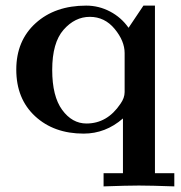

<svg xmlns="http://www.w3.org/2000/svg" viewBox="-20 -470 646 684"><path d="M38 -222Q38 -325 107 -387.5Q176 -450 287 -450Q332 -450 372 -429Q412 -408 438 -371L491 -450H532V147H601V194Q517 191 475 191Q433 191 349 194V147H418V-48Q356 6 278 6Q172 6 105 -56Q38 -118 38 -222ZM166 -221Q166 -127 201.5 -78.5Q237 -30 288 -30Q362 -30 409 -100Q424 -121 424 -142V-281Q424 -324 388.5 -367Q353 -410 300 -410Q247 -410 206.5 -364Q166 -318 166 -221Z"/></svg>

Font: CMU Serif
Style: Bold
Weight: 700
Version: Version 0.7.0